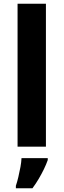

<svg xmlns="http://www.w3.org/2000/svg" viewBox="-20 -780 338 1021"><path d="M224.2 0H73.4V-760H224.2ZM233.9 71.2Q225.6 94.7 213.4 119.8Q201.2 144.8 186.2 170.4Q171.3 195.9 152.7 221H64.4V207.8Q71.2 188.3 77.5 161.5Q83.9 134.7 88.8 107.8Q93.6 80.8 94.4 61H233.9Z"/></svg>

Font: Noto Sans Khmer UI
Style: Regular
Weight: 400
Designer: Danh Hong and the Monotype Design Team
Foundry: Monotype Imaging Inc.
Version: Version 2.002